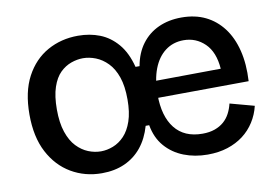

<svg xmlns="http://www.w3.org/2000/svg" viewBox="-63 -635 1087 751"><g transform="rotate(-10 480.0 -260.0)"><path d="M286 13Q219 13 164.5 -19Q110 -51 78 -112Q46 -173 46 -262Q46 -352 78 -412Q110 -472 164.5 -502.5Q219 -533 286 -533Q333 -533 372.5 -517.5Q412 -502 442 -467Q472 -432 487 -374H503Q512 -425 538.5 -460.5Q565 -496 605.5 -514.5Q646 -533 697 -533Q751 -533 792 -513Q833 -493 861.5 -455.5Q890 -418 903.5 -364Q917 -310 913 -242L501 -239V-306L814 -309Q809 -376 774 -410Q739 -444 690 -444Q648 -444 617 -420.5Q586 -397 569.5 -354Q553 -311 553 -252Q553 -166 590.5 -118.5Q628 -71 700 -71Q728 -71 749 -78.5Q770 -86 785 -99Q800 -112 809.5 -130Q819 -148 824 -169L920 -143Q912 -109 893.5 -80Q875 -51 848 -30.5Q821 -10 785.5 1.5Q750 13 706 13Q655 13 611.5 -4Q568 -21 538.5 -55Q509 -89 500 -140H486Q472 -91 444.5 -57Q417 -23 377 -5Q337 13 286 13ZM297 -72Q321 -72 345.5 -81.5Q370 -91 390 -112Q410 -133 422 -168Q434 -203 434 -254Q434 -307 421.5 -343Q409 -379 387.5 -401Q366 -423 340.5 -433Q315 -443 290 -443Q267 -443 243 -434.5Q219 -426 199 -406.5Q179 -387 167 -351.5Q155 -316 155 -263Q155 -210 167.5 -173Q180 -136 201 -114Q222 -92 247 -82Q272 -72 297 -72Z"/></g></svg>

Font: Bricolage Grotesque 96pt ExtraBold Medium
Style: Regular
Weight: 500
Version: Version 1.001;gftools[0.9.33.dev8+g029e19f]